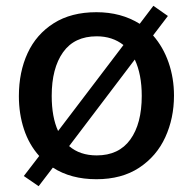

<svg xmlns="http://www.w3.org/2000/svg" viewBox="-20 -601 665 661"><path d="M579 -272Q579 -194 549 -128.5Q519 -63 459 -23.5Q399 16 312 16Q224 16 162 -24L113 40L62 5L115 -64Q80 -103 62.5 -156Q45 -209 45 -270Q45 -353 75 -418Q105 -483 165 -521Q225 -559 312 -559Q397 -559 461 -519L508 -581L558 -546L507 -479Q542 -439 560.5 -385.5Q579 -332 579 -272ZM180 -150 405 -446Q367 -476 313 -476Q236 -476 197 -421Q158 -366 158 -271Q158 -198 180 -150ZM468 -271Q468 -345 444 -396L218 -98Q255 -66 313 -66Q389 -66 428.5 -120.5Q468 -175 468 -271Z"/></svg>

Font: Martel Sans SemiBold
Style: Regular
Weight: 600
Designer: Dan Reynolds and Mathieu Réguer
Foundry: Dan Reynolds and Mathieu Réguer
Version: Version 1.002; ttfautohint (v1.1) -l 5 -r 5 -G 72 -x 0 -D la